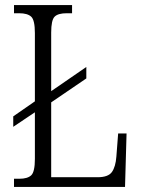

<svg xmlns="http://www.w3.org/2000/svg" viewBox="-20 -734 555 754"><path d="M35 0V-32H56Q88 -32 102.5 -45.5Q117 -59 117 -110V-293L32 -236V-277L117 -336V-604Q117 -655 102.5 -668.5Q88 -682 55 -682H35V-714H263V-682H242Q208 -682 194.5 -668.5Q181 -655 181 -606V-376L319 -471V-426L181 -332V-38H363Q405 -38 419.5 -58.5Q434 -79 437 -119L444 -210H477L471 0Z"/></svg>

Font: Noto Serif Tamil Condensed Light
Style: Italic
Weight: 300
Width: 3
Italic angle: -12°
Designer: Indian Type Foundry, Tom Grace, and the Monotype Design Team
Foundry: Monotype Imaging Inc.
Version: Version 2.003; ttfautohint (v1.8.4.7-5d5b)